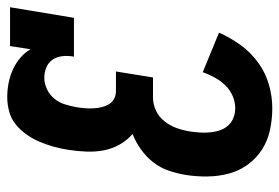

<svg xmlns="http://www.w3.org/2000/svg" viewBox="-144 -640 791 544"><g transform="rotate(-90 252.0 -367.5)"><path d="M218 8Q187 8 156.5 1.5Q126 -5 101 -21Q76 -37 58.5 -61Q41 -85 33 -114Q25 -143 24.5 -175Q24 -207 29 -238Q33 -262 41 -285.5Q49 -309 64.5 -329Q80 -349 101 -364Q122 -379 145 -388Q127 -403 115 -424.5Q103 -446 98.5 -469.5Q94 -493 95 -518.5Q96 -544 100 -570Q103 -590 108.5 -610Q114 -630 122 -649.5Q130 -669 142.5 -687Q155 -705 171.5 -718.5Q188 -732 208.5 -737.5Q229 -743 249 -743Q270 -743 290 -739Q310 -735 327.5 -727Q345 -719 360 -706.5Q375 -694 385 -677L394 -735H504L474 -554H364Q367 -570 365.5 -585.5Q364 -601 356 -613.5Q348 -626 334 -632Q320 -638 304 -638Q288 -638 272 -630.5Q256 -623 245 -609.5Q234 -596 229 -580Q224 -564 221 -548Q219 -536 218 -524Q217 -512 217.5 -500Q218 -488 220.5 -477Q223 -466 228.5 -456Q234 -446 244 -440.5Q254 -435 266 -435H322L305 -330H248Q229 -330 211 -321.5Q193 -313 180.5 -297Q168 -281 161.5 -262.5Q155 -244 152 -225Q150 -211 149 -196.5Q148 -182 149.5 -167.5Q151 -153 155.5 -140Q160 -127 169 -117Q178 -107 191 -102Q204 -97 218 -97Q236 -97 253 -104.5Q270 -112 283 -125.5Q296 -139 305 -155.5Q314 -172 320 -189L432 -143Q418 -111 397 -82Q376 -53 347 -32Q318 -11 284.5 -1.5Q251 8 218 8Z"/></g></svg>

Font: Iosevka Slab Extrabold
Style: Italic
Weight: 800
Italic angle: -9°
Monospace: yes
Designer: Belleve Invis
Foundry: Belleve Invis
Version: Version 11.1.0; ttfautohint (v1.8.3)